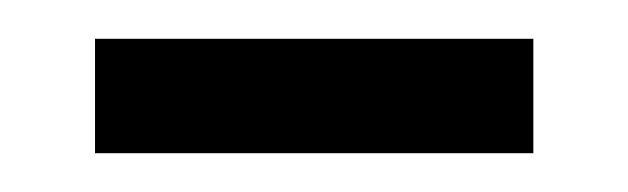

<svg xmlns="http://www.w3.org/2000/svg" viewBox="-20 -339 324 99"><path d="M29 -260V-319H255V-260Z"/></svg>

Font: Ubuntu Sans Light
Style: Regular
Weight: 300
Designer: Dalton Maag Ltd
Foundry: Dalton Maag Ltd
Version: Version 1.006; ttfautohint (v1.8.4.7-5d5b)